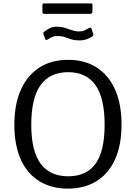

<svg xmlns="http://www.w3.org/2000/svg" viewBox="-20 -1106 804 1136"><path d="M382 10Q284 10 212.5 -34Q141 -78 103 -162.5Q65 -247 65 -368Q65 -490 104 -576Q143 -662 214 -707Q285 -752 383 -752Q481 -752 551.5 -707Q622 -662 660.5 -577Q699 -492 699 -369Q699 -248 661 -163.5Q623 -79 551.5 -34.5Q480 10 382 10ZM384 -63Q492 -63 545.5 -137.5Q599 -212 599 -368Q599 -527 544.5 -603Q490 -679 383 -679Q275 -679 220 -602.5Q165 -526 165 -368Q165 -213 220 -138Q275 -63 384 -63ZM524 -889Q513 -882 494.5 -874.5Q476 -867 448 -867Q422 -867 401.5 -873.5Q381 -880 362.5 -886.5Q344 -893 321 -893Q299 -893 286.5 -886Q274 -879 261 -872Q256 -869 252.5 -869.5Q249 -870 247 -877L237 -903Q236 -909 236 -911.5Q236 -914 241 -918Q257 -930 274 -939Q291 -948 317 -948Q342 -948 363 -941.5Q384 -935 405.5 -927.5Q427 -920 449 -920Q468 -920 480.5 -926Q493 -932 506 -940Q512 -943 516 -942.5Q520 -942 522 -935L532 -904Q534 -897 524 -889ZM527 -1076V-1037Q527 -1024 512 -1024H242Q236 -1024 233.5 -1027Q231 -1030 231 -1036V-1075Q231 -1086 239 -1086H519Q527 -1086 527 -1076Z"/></svg>

Font: Libre Franklin Thin
Style: Regular
Weight: 400
Version: Version 3.000